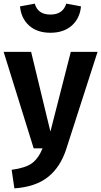

<svg xmlns="http://www.w3.org/2000/svg" viewBox="-22 -815 556 1055"><path d="M88 -780 169 -795Q186 -735 255 -735Q324 -735 342 -795L423 -780Q417 -714 372.5 -674.5Q328 -635 255 -635Q182 -635 138 -674.5Q94 -714 88 -780ZM514 -530 343 1Q311 102 242.5 157Q174 212 57 220L42 118Q118 108 153.5 82Q189 56 212 0H163L-2 -530H149L255 -92L367 -530Z"/></svg>

Font: FiraGO SemiBold
Style: Regular
Weight: 600
Designer: bBox Type
Foundry: bBox Type GmbH
Version: Version 1.001;PS 001.001;hotconv 1.0.88;makeotf.lib2.5.64775